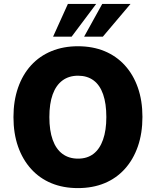

<svg xmlns="http://www.w3.org/2000/svg" viewBox="-20 -953 799 984"><path d="M379 11Q304 11 243.5 -14Q183 -39 139.5 -87Q96 -135 72.5 -202Q49 -269 49 -353Q49 -436 72.5 -503.5Q96 -571 139.5 -618.5Q183 -666 244 -691Q305 -716 379 -716Q455 -716 515.5 -691Q576 -666 619.5 -618.5Q663 -571 686.5 -504Q710 -437 710 -354Q710 -270 686.5 -202.5Q663 -135 619.5 -87Q576 -39 515.5 -14Q455 11 379 11ZM380 -140Q427 -140 459 -164.5Q491 -189 508 -237Q525 -285 525 -353Q525 -422 508.5 -469.5Q492 -517 459.5 -541Q427 -565 380 -565Q333 -565 300 -540.5Q267 -516 250 -469Q233 -422 233 -353Q233 -284 250 -236.5Q267 -189 300 -164.5Q333 -140 380 -140ZM252 -765 328 -933H473L347 -765ZM411 -765 504 -933H649L507 -765Z"/></svg>

Font: Nunito Sans 10pt SemiCondensed Black
Style: Regular
Weight: 900
Width: 4
Designer: Vernon Adams
Foundry: Vernon Adams
Version: Version 3.101;gftools[0.9.27]